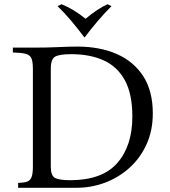

<svg xmlns="http://www.w3.org/2000/svg" viewBox="-20 -891 805 911"><path d="M66 0V-23Q93 -24 108 -29Q123 -34 129.5 -50Q136 -66 136 -100V-565Q136 -600 128.5 -615.5Q121 -631 101 -636Q81 -641 41 -642V-665H136Q204 -665 256.5 -667.5Q309 -670 346 -670Q454 -670 534.5 -634.5Q615 -599 660 -529Q705 -459 705 -353Q705 -271 675 -205.5Q645 -140 593.5 -94Q542 -48 477.5 -24Q413 0 343 0ZM313 -36Q465 -36 536.5 -117.5Q608 -199 608 -338Q608 -445 572.5 -510Q537 -575 472 -604.5Q407 -634 318 -634Q263 -634 242 -622.5Q221 -611 221 -565V-100Q221 -57 241.5 -46.5Q262 -36 313 -36ZM490 -871 509 -862Q476 -829 444 -791.5Q412 -754 382 -714H380Q350 -754 318.5 -791.5Q287 -829 253 -862L272 -871Q329 -848 386 -802Q412 -824 439 -842Q466 -860 490 -871Z"/></svg>

Font: Bona Nova
Style: Regular
Weight: 400
Designer: Mateusz Machalski
Foundry: Capitalics
Version: Version 4.001; ttfautohint (v1.8.3)